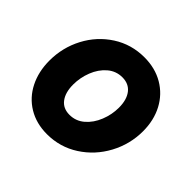

<svg xmlns="http://www.w3.org/2000/svg" viewBox="-136 -684 842 842"><g transform="rotate(45 285.0 -262.5)"><path d="M30.3 -228.5Q30.3 -309.1 67.1 -379.2Q104 -449.2 169.2 -491.2Q234.4 -533.2 314.9 -533.2Q381.8 -533.2 432.9 -503.2Q483.9 -473.1 512 -420.2Q540 -367.2 540 -299.3Q540 -219.2 502 -148.4Q463.9 -77.6 397.7 -34.9Q331.5 7.8 251 7.8Q184.6 7.8 134.5 -22.5Q84.5 -52.7 57.4 -106.4Q30.3 -160.2 30.3 -228.5ZM392.1 -297.9Q392.1 -346.7 370.4 -374.8Q348.6 -402.8 308.6 -402.8Q269.5 -402.8 239.7 -377.2Q210 -351.6 194.1 -311Q178.2 -270.5 178.2 -227.5Q178.2 -178.7 199.5 -150.4Q220.7 -122.1 260.7 -122.1Q299.8 -122.1 329.6 -147.7Q359.4 -173.3 375.7 -214.1Q392.1 -254.9 392.1 -297.9Z"/></g></svg>

Font: Reddit Sans Fudge ExBold Italic
Style: Regular
Weight: 800
Italic angle: -11.25°
Designer: Stephen Hutchings
Version: Version 1.013